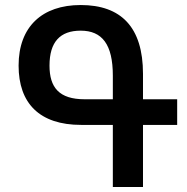

<svg xmlns="http://www.w3.org/2000/svg" viewBox="-20 -744 745 764"><path d="M549 0V-247H685V-349H549V-450C549 -637 461 -724 301 -724C148 -724 54 -638 54 -483C54 -333 137 -247 303 -247H429V0ZM317 -349C215 -349 177 -396 177 -483C177 -577 219 -622 301 -622C386 -622 429 -568 429 -443V-349Z"/></svg>

Font: Noto Sans Armenian SemiCondensed SemiBold
Style: Regular
Weight: 600
Width: 4
Designer: Monotype Design Team
Foundry: Monotype Imaging Inc.
Version: Version 2.008